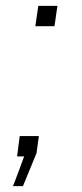

<svg xmlns="http://www.w3.org/2000/svg" viewBox="-20 -531 278 652"><path d="M110 -511 100 -442H165L175 -511ZM24 101H58L104 -11L112 -69H47L38 0H62C62 0 25 101 24 101Z"/></svg>

Font: Chivo Light
Style: Italic
Weight: 300
Italic angle: -8°
Designer: Hector Gatti
Foundry: Omnibus-Type
Version: Version 1.003;PS 001.003;hotconv 1.0.70;makeotf.lib2.5.58329